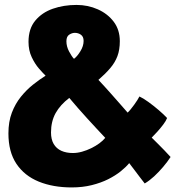

<svg xmlns="http://www.w3.org/2000/svg" viewBox="-20 -734 738 798"><path d="M278 45Q200.5 45 141 20.8Q81.5 -3.5 48.2 -53.2Q15 -103 15 -179.5Q15 -228 29.2 -265.5Q43.5 -303 66.8 -331.8Q90 -360.5 117 -382Q144 -403.5 169.5 -419.5Q159 -429.5 142 -449Q125 -468.5 111.8 -496.5Q98.5 -524.5 98.5 -560Q98.5 -614.5 126.5 -648.2Q154.5 -682 199.8 -697.8Q245 -713.5 298 -713.5Q345.5 -713.5 386.5 -695.2Q427.5 -677 452.8 -643.5Q478 -610 478 -563Q478 -527 468 -500.5Q458 -474 438.2 -450.8Q418.5 -427.5 389 -402Q400 -390.5 413 -376.2Q426 -362 441 -345Q456 -328 473.5 -308.2Q491 -288.5 510.5 -266Q516 -271 523.2 -279.8Q530.5 -288.5 537.8 -298.8Q545 -309 551 -318.2Q557 -327.5 559.5 -333Q575 -326 596.8 -310.2Q618.5 -294.5 639.5 -276.5Q660.5 -258.5 674.5 -243.5Q670 -231.5 658.2 -216Q646.5 -200.5 633.5 -186.2Q620.5 -172 610.5 -162Q624 -149 637.2 -135.5Q650.5 -122 663.8 -108.5Q677 -95 689 -81.5Q676 -61.5 658.2 -40.5Q640.5 -19.5 620.8 -1.2Q601 17 581.5 28.5Q572.5 17 561 2Q549.5 -13 538 -28.5Q526.5 -44 517 -56Q504 -40 482 -22.2Q460 -4.5 429.8 10.8Q399.5 26 361.2 35.5Q323 45 278 45ZM283 -98Q301.5 -98 321 -103.5Q340.5 -109 359 -118Q377.5 -127 392.8 -138.2Q408 -149.5 417.5 -161Q400.5 -179 381.2 -199.8Q362 -220.5 342.2 -242.2Q322.5 -264 303.5 -285.5Q284.5 -307 268 -327Q249.5 -313 235.2 -297.2Q221 -281.5 211.2 -264Q201.5 -246.5 196.8 -226.5Q192 -206.5 192 -183.5Q192 -154.5 203.2 -135.5Q214.5 -116.5 235 -107.2Q255.5 -98 283 -98ZM287.5 -489.5Q300.5 -499 314 -520.8Q327.5 -542.5 327.5 -564Q327.5 -581.5 316.5 -589.5Q305.5 -597.5 291 -597.5Q279.5 -597.5 267.8 -590Q256 -582.5 256 -562.5Q256 -541 267 -520.2Q278 -499.5 287.5 -489.5Z"/></svg>

Font: Grandstander Thin Black
Style: Regular
Weight: 900
Version: Version 1.200